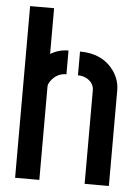

<svg xmlns="http://www.w3.org/2000/svg" viewBox="-51 -734 557 779"><g transform="rotate(5 227.0 -344.5)"><path d="M40 4.9V-694.3H137.7V-507.8Q170.9 -528.3 210.9 -528.3V-431.6Q170.9 -431.6 146.5 -396.5Q138.7 -384.8 138.7 -375V4.9ZM257.8 -431.6V-528.3Q350.6 -528.3 397.5 -461.9Q421.9 -425.8 421.9 -384.8V4.9H323.2V-375Q323.2 -404.3 296.9 -420.9Q279.3 -431.6 257.8 -431.6Z"/></g></svg>

Font: Post No Bills Jaffna
Style: Bold
Weight: 700
Designer: Kosala Senevirathne, Siva Puranthara, Lasantha Premarathna, Tharique Azeez
Foundry: Mooniak
Version: Version 1.220 ; ttfautohint (v1.6)